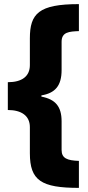

<svg xmlns="http://www.w3.org/2000/svg" viewBox="-20 -744 427 932"><path d="M363 168V37C307 35 279 25 279 -16V-155C279 -227 249 -262 181 -275V-281C248 -292 279 -328 279 -404V-541C279 -589 316 -591 363 -593V-724C168 -724 125 -678 125 -558V-428C125 -373 86 -345 18 -345V-210C84 -210 125 -182 125 -127V0C125 132 180 168 363 168Z"/></svg>

Font: Noto Sans Armenian Condensed Black
Style: Regular
Weight: 900
Width: 3
Designer: Monotype Design Team
Foundry: Monotype Imaging Inc.
Version: Version 2.008